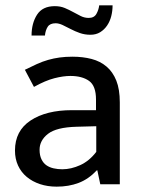

<svg xmlns="http://www.w3.org/2000/svg" viewBox="-20 -689 529 718"><path d="M73 -428Q97 -440 118 -449.5Q139 -459 160 -465Q181 -471 203 -474Q225 -477 251 -477Q290 -477 322.5 -468.5Q355 -460 378.5 -440Q402 -420 415 -387.5Q428 -355 428 -306V0H355L344 -52H342Q311 -19 274 -5Q237 9 192 9Q158 9 129.5 -0.5Q101 -10 80 -27.5Q59 -45 47.5 -70Q36 -95 36 -126Q36 -200 94.5 -238.5Q153 -277 249 -277H339V-317Q339 -368 313 -386.5Q287 -405 243 -405Q217 -405 183.5 -396.5Q150 -388 107 -364ZM340 -217 266 -215Q191 -213 159.5 -188.5Q128 -164 128 -129Q128 -108 135 -93.5Q142 -79 153.5 -71Q165 -63 180.5 -59.5Q196 -56 213 -56Q246 -56 280 -71.5Q314 -87 340 -121ZM98 -556Q98 -602 118.5 -634Q139 -666 185 -666Q206 -666 222.5 -659Q239 -652 253.5 -644Q268 -636 282 -629Q296 -622 312 -622Q332 -622 340.5 -637Q349 -652 351 -669H401Q401 -648 396 -628.5Q391 -609 380.5 -593.5Q370 -578 354.5 -568.5Q339 -559 318 -559Q297 -559 278.5 -565.5Q260 -572 244 -580.5Q228 -589 214 -595.5Q200 -602 188 -602Q167 -602 158.5 -589Q150 -576 148 -556Z"/></svg>

Font: Ek Mukta
Style: Regular
Weight: 400
Designer: Girish Dalvi and Yashodeep Gholap
Foundry: Ek Type
Version: Version 2.538;PS 1.001;hotconv 16.6.51;makeotf.lib2.5.65220;